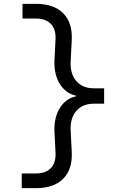

<svg xmlns="http://www.w3.org/2000/svg" viewBox="-20 -810 640 1000"><path d="M375.4 -308Q349.4 -302.8 328 -287.3Q306.6 -271.8 291.8 -247.9Q277 -224 269.6 -193.4Q262.2 -162.8 263.6 -128.4L269.2 -14.4Q271.8 38 244.6 65.8Q217.4 93.6 164.2 93.6H93.2V170H167Q261 170 309.8 120.4Q358.6 70.8 353.6 -20L348 -131Q345 -195 377.7 -232.5Q410.4 -270 470.4 -270H522.4V-350H470.4Q410.4 -350 377.7 -387.5Q345 -425 348 -489L353.6 -600Q358.6 -690.8 309.8 -740.4Q261 -790 167 -790H97.2V-713.6H164.2Q217.4 -713.6 244.6 -685.8Q271.8 -658 269.2 -605.6L263.6 -491.6Q262.2 -457.2 269.6 -426.6Q277 -396 291.8 -372.4Q306.6 -348.8 328 -333Q349.4 -317.2 375.4 -312Z"/></svg>

Font: CommitMonoV143 ExtLt
Style: Regular
Weight: 200
Monospace: yes
Designer: Eigil Nikolajsen
Foundry: Eigil Nikolajsen
Version: Version 1.143